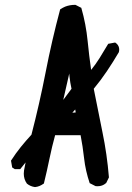

<svg xmlns="http://www.w3.org/2000/svg" viewBox="-20 -760 540 784"><path d="M77.1 -50.8Q77.1 -57.1 78.1 -64L84.5 -96.7L62.5 -69.3H58.6H40.5L29.8 -76.2L24.9 -104Q44.4 -134.3 64.9 -159.7Q85.4 -185.1 108.4 -210Q141.1 -335.9 166.3 -464.8Q191.4 -593.8 225.6 -721.7Q236.8 -729 246.1 -732.9Q265.1 -740.2 286.1 -740.2H288.1L312 -728Q331.1 -661.6 337.9 -592.3Q343.8 -532.2 352.1 -474.6Q370.1 -496.6 386.2 -522.2Q402.3 -547.9 421.9 -581.1L450.2 -586.4Q455.1 -582.5 457 -581.1Q466.8 -571.3 466.8 -557.6Q466.8 -553.2 465.3 -546.9Q441.4 -506.3 416.3 -469Q391.1 -431.6 362.8 -397.5Q379.9 -309.1 398.4 -220Q417 -130.9 424.8 -35.6L413.6 -12.7L412.1 -11.7Q398.4 0.5 377.9 0.5Q375 0.5 370.1 0L346.2 -12.2Q329.1 -63 323.5 -112.8Q317.9 -162.6 309.1 -208H205.1Q192.4 -162.1 182.1 -112.3Q171.9 -62.5 159.2 -10.7Q149.4 -3.9 141.1 -0.5Q132.8 2.9 123 3.9Q104 1.5 89.8 -10.3Q77.1 -28.3 77.1 -50.8ZM275.4 -299.8 289.1 -300.8 287.1 -313ZM238.3 -352.1 272 -397.5Q266.6 -421.4 263.7 -448.2Q263.2 -454.1 262.7 -459.5Z"/></svg>

Font: Bakudai
Style: Bold
Weight: 700
Version: Version 1.48